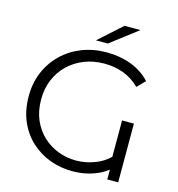

<svg xmlns="http://www.w3.org/2000/svg" viewBox="-126 -990 1025 1106"><g transform="rotate(15 386.5 -437.5)"><path d="M404.6 6.4Q335.8 6.4 272.6 -16.6Q209.5 -39.6 159.5 -84.9Q109.5 -130.2 80.6 -196.2Q51.6 -262.2 51.6 -347.7Q51.6 -426 79.2 -491.1Q106.8 -556.3 156.9 -604.8Q207 -653.4 274.5 -679.9Q341.9 -706.4 422.1 -706.4Q501.6 -706.4 568.4 -681Q635.1 -655.6 682.4 -604.9L636.4 -558.1Q591.8 -601.8 539.1 -621.1Q486.4 -640.4 425 -640.4Q360.5 -640.4 305.6 -618.6Q250.8 -596.7 210.2 -557.5Q169.7 -518.2 147.6 -464.8Q125.5 -411.4 125.5 -348.3Q125.5 -278.4 149 -224.6Q172.5 -170.8 212.8 -133.7Q253.1 -96.7 303.8 -77.6Q354.6 -58.5 409.7 -58.5Q470.2 -58.5 528.2 -82.1Q586.3 -105.7 628.5 -156.3L659.3 -107.5Q617.8 -50.4 550.6 -22Q483.4 6.4 404.6 6.4ZM613 0V-94.3L607.3 -104V-350.4H677.9V0ZM342.3 -757 480 -880.6H575L413.1 -757Z"/></g></svg>

Font: Montserrat Alternates Thin
Style: Regular
Weight: 100
Designer: Julieta Ulanovsky
Foundry: Julieta Ulanovsky
Version: Version 9.000